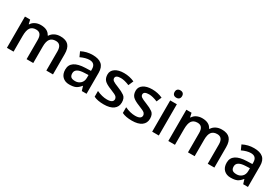

<svg xmlns="http://www.w3.org/2000/svg" viewBox="73 -1805 4179 2873"><g transform="rotate(30 2162.5 -368.5)"><path d="M763.2 -333Q763.2 -456.1 666 -456.1Q599.1 -456.1 568.1 -414.3Q537.1 -372.6 537.1 -286.1V0H421.9V-333Q421.9 -395 398.4 -425.5Q375 -456.1 325.2 -456.1Q258.8 -456.1 227.8 -412.8Q196.8 -369.6 196.8 -269V0H82V-540H171.9L188 -469.2H193.8Q216.3 -507.8 259 -528.8Q301.8 -549.8 353 -549.8Q477.5 -549.8 518.1 -464.8H525.9Q549.8 -504.9 593.3 -527.3Q636.7 -549.8 692.9 -549.8Q789.6 -549.8 833.7 -501Q877.9 -452.1 877.9 -352.1V0H763.2Z M1343.3 -210.9V-257.8L1273.9 -254.9Q1119.1 -249.5 1119.1 -160.6Q1119.1 -117.7 1140.6 -97.9Q1162.1 -78.1 1214.8 -78.1Q1267.6 -78.1 1305.4 -113Q1343.3 -147.9 1343.3 -210.9ZM1458 -363.8V0H1376L1353 -75.2H1349.1Q1310.1 -25.9 1270.5 -8.1Q1231 9.8 1160.2 9.8Q1089.4 9.8 1044.7 -33.2Q1000 -76.2 1000 -157.2Q1000 -319.3 1251 -327.1L1344.2 -330.1V-358.9Q1344.2 -461.9 1245.1 -461.9Q1179.2 -461.9 1092.3 -420.9L1055.2 -502.9Q1145 -549.8 1249 -549.8Q1353 -549.8 1405.5 -504.9Q1458 -460 1458 -363.8Z M1585 -22.9V-122.1Q1680.2 -78.1 1762.2 -78.1Q1868.2 -78.1 1868.2 -142.1Q1868.2 -162.6 1851.1 -182.6Q1834 -202.6 1741.7 -238.3Q1649.9 -273.9 1616.9 -310.1Q1584 -346.2 1584 -409.7Q1584 -473.1 1639.9 -511.5Q1695.8 -549.8 1791.5 -549.8Q1887.2 -549.8 1972.2 -511.2L1935.1 -424.8Q1847.7 -460.9 1788.1 -460.9Q1697.3 -460.9 1697.3 -409.2Q1697.3 -383.8 1720.9 -366.2Q1744.6 -348.6 1817.9 -320.3Q1891.1 -292 1936 -260Q1981 -228 1981 -151.4Q1981 -74.7 1923.1 -32.5Q1865.2 9.8 1757.8 9.8Q1650.4 9.8 1585 -22.9Z M2071.8 -22.9V-122.1Q2167 -78.1 2249 -78.1Q2355 -78.1 2355 -142.1Q2355 -162.6 2337.9 -182.6Q2320.8 -202.6 2228.5 -238.3Q2136.7 -273.9 2103.8 -310.1Q2070.8 -346.2 2070.8 -409.7Q2070.8 -473.1 2126.7 -511.5Q2182.6 -549.8 2278.3 -549.8Q2374 -549.8 2459 -511.2L2421.9 -424.8Q2334.5 -460.9 2274.9 -460.9Q2184.1 -460.9 2184.1 -409.2Q2184.1 -383.8 2207.8 -366.2Q2231.4 -348.6 2304.7 -320.3Q2377.9 -292 2422.9 -260Q2467.8 -228 2467.8 -151.4Q2467.8 -74.7 2409.9 -32.5Q2352.1 9.8 2244.6 9.8Q2137.2 9.8 2071.8 -22.9Z M2601.8 -636.7Q2585 -653.3 2585 -683.6Q2585 -713.9 2601.8 -730.5Q2618.7 -747.1 2649.4 -747.1Q2680.2 -747.1 2697 -730.5Q2713.9 -713.9 2713.9 -683.6Q2713.9 -653.3 2697 -636.7Q2680.2 -620.1 2649.4 -620.1Q2618.7 -620.1 2601.8 -636.7ZM2706.5 0H2591.8V-540H2706.5Z M3551.8 -333Q3551.8 -456.1 3454.6 -456.1Q3387.7 -456.1 3356.7 -414.3Q3325.7 -372.6 3325.7 -286.1V0H3210.4V-333Q3210.4 -395 3187 -425.5Q3163.6 -456.1 3113.8 -456.1Q3047.4 -456.1 3016.4 -412.8Q2985.4 -369.6 2985.4 -269V0H2870.6V-540H2960.4L2976.6 -469.2H2982.4Q3004.9 -507.8 3047.6 -528.8Q3090.3 -549.8 3141.6 -549.8Q3266.1 -549.8 3306.6 -464.8H3314.5Q3338.4 -504.9 3381.8 -527.3Q3425.3 -549.8 3481.4 -549.8Q3578.1 -549.8 3622.3 -501Q3666.5 -452.1 3666.5 -352.1V0H3551.8Z M4131.8 -210.9V-257.8L4062.5 -254.9Q3907.7 -249.5 3907.7 -160.6Q3907.7 -117.7 3929.2 -97.9Q3950.7 -78.1 4003.4 -78.1Q4056.2 -78.1 4094 -113Q4131.8 -147.9 4131.8 -210.9ZM4246.6 -363.8V0H4164.6L4141.6 -75.2H4137.7Q4098.6 -25.9 4059.1 -8.1Q4019.5 9.8 3948.7 9.8Q3877.9 9.8 3833.3 -33.2Q3788.6 -76.2 3788.6 -157.2Q3788.6 -319.3 4039.6 -327.1L4132.8 -330.1V-358.9Q4132.8 -461.9 4033.7 -461.9Q3967.8 -461.9 3880.9 -420.9L3843.8 -502.9Q3933.6 -549.8 4037.6 -549.8Q4141.6 -549.8 4194.1 -504.9Q4246.6 -460 4246.6 -363.8Z"/></g></svg>

Font: OpenSans-Semibold
Style: Regular
Weight: 600
Foundry: Ascender Corporation
Version: Version 1.10